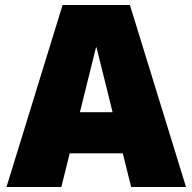

<svg xmlns="http://www.w3.org/2000/svg" viewBox="-20 -750 772 770"><path d="M6 0 231 -730H501L726 0H506L367 -560H365L226 0ZM171 -135V-300H561V-135Z"/></svg>

Font: M PLUS 2 Black
Style: Regular
Weight: 900
Designer: Coji Morishita
Foundry: UNDERFOREST DESIGN
Version: Version 1.001